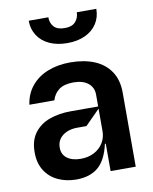

<svg xmlns="http://www.w3.org/2000/svg" viewBox="-88 -852 741 930"><g transform="rotate(-10 282.5 -387.0)"><path d="M35.5 -153.4Q35.2 -211.6 63.4 -248.8Q91.6 -285.9 138.3 -302.4Q185 -318.9 242.2 -318.9H377.1V-377.8Q376.8 -412.6 351.2 -433.4Q325.6 -454.2 279.1 -454.5Q232.6 -454.2 207.7 -435.7Q182.9 -417.3 173.3 -384.9H50.4Q58.2 -438.6 89.5 -476.2Q120.7 -513.8 169.9 -533.2Q219.1 -552.6 280.5 -552.6Q348.7 -552.6 399.3 -531.4Q449.9 -510.3 477.8 -468.2Q505.7 -426.1 505.7 -365.1V0H382.1V-134.9H377.8Q360.4 -57.2 320.3 -23.1Q280.2 11 212.4 11.4Q161.9 11 121.6 -8Q81.3 -27 58.2 -64.1Q35.2 -101.2 35.5 -153.4ZM377.1 -196V-308.2L304.7 -235.1H258.5Q230.8 -235.1 208.1 -225.5Q185.4 -215.9 172.2 -198Q159.1 -180 159.1 -155.5Q158.7 -120.7 184.1 -102.1Q209.5 -83.5 251.4 -83.8Q288.4 -83.8 316.9 -98.9Q345.5 -114 361.2 -139.7Q376.8 -165.5 377.1 -196ZM450.3 -786.2Q450.3 -745 429.9 -713.4Q409.4 -681.8 372 -664.4Q334.5 -647 284.1 -647Q233.7 -647 196.2 -664.4Q158.7 -681.8 138.3 -713.4Q117.9 -745 117.9 -786.2H214.5Q213.8 -758.2 231 -739.3Q248.2 -720.5 284.1 -720.9Q319.2 -720.5 336.5 -739.2Q353.7 -757.8 354.4 -786.2Z"/></g></svg>

Font: Riot Sans
Style: Bold
Weight: 600
Designer: Rasmus Andersson
Foundry: rsms
Version: Version 4.001